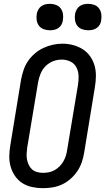

<svg xmlns="http://www.w3.org/2000/svg" viewBox="-20 -974 550 1002"><path d="M203 8Q175 8 147 2Q119 -4 96.5 -18.5Q74 -33 58.5 -55.5Q43 -78 35.5 -104.5Q28 -131 28.5 -159.5Q29 -188 34 -217L90 -559Q95 -584 103 -608.5Q111 -633 126 -655Q141 -677 162 -695Q183 -713 207 -724Q231 -735 256 -740.5Q281 -746 306 -746Q335 -746 362.5 -738.5Q390 -731 412.5 -716.5Q435 -702 450.5 -680Q466 -658 473.5 -631.5Q481 -605 480.5 -576Q480 -547 475 -518L419 -176Q415 -151 406.5 -126.5Q398 -102 383 -80Q368 -58 347.5 -40Q327 -22 303 -11Q279 0 253.5 4Q228 8 203 8ZM205 -72Q220 -72 235.5 -75Q251 -78 265 -86Q279 -94 290.5 -105.5Q302 -117 310 -130.5Q318 -144 323 -159Q328 -174 330 -189L387 -531Q391 -555 390 -579Q389 -603 378.5 -623Q368 -643 347 -653Q326 -663 302 -663Q279 -663 257 -654.5Q235 -646 218 -629Q201 -612 192 -590Q183 -568 179 -546L122 -204Q120 -188 119 -172Q118 -156 121 -141Q124 -126 130.5 -112.5Q137 -99 148 -89.5Q159 -80 174 -76Q189 -72 205 -72ZM440 -816Q424 -816 408.5 -821.5Q393 -827 383.5 -839.5Q374 -852 371.5 -868.5Q369 -885 372 -902Q374 -913 380 -924Q386 -935 396 -942Q406 -949 417.5 -951.5Q429 -954 440 -954Q457 -954 472 -948.5Q487 -943 496.5 -930.5Q506 -918 508.5 -901.5Q511 -885 508 -868Q507 -857 501 -846Q495 -835 485 -828Q475 -821 463.5 -818.5Q452 -816 440 -816ZM240 -816Q224 -816 208.5 -821.5Q193 -827 183.5 -839.5Q174 -852 171.5 -868.5Q169 -885 172 -902Q174 -913 180 -924Q186 -935 196 -942Q206 -949 217.5 -951.5Q229 -954 240 -954Q257 -954 272 -948.5Q287 -943 296.5 -930.5Q306 -918 308.5 -901.5Q311 -885 308 -868Q307 -857 301 -846Q295 -835 285 -828Q275 -821 263.5 -818.5Q252 -816 240 -816Z"/></svg>

Font: Iosevka Curly Medium Oblique
Style: Regular
Weight: 500
Italic angle: -9°
Monospace: yes
Designer: Belleve Invis
Foundry: Belleve Invis
Version: Version 11.1.0; ttfautohint (v1.8.3)